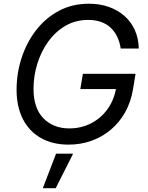

<svg xmlns="http://www.w3.org/2000/svg" viewBox="-20 -757 786 1018"><path d="M343.8 9.8Q258.3 9.8 196.5 -25.4Q134.8 -60.5 101.3 -125.7Q67.9 -190.9 67.9 -281.2Q67.9 -367.7 94.2 -449.2Q120.6 -530.8 170.4 -595.7Q220.2 -660.6 291.3 -699Q362.3 -737.3 451.2 -737.3Q509.8 -737.3 558.1 -720Q606.4 -702.6 641.4 -671.1Q676.3 -639.6 695.6 -595.9Q714.8 -552.2 715.8 -499.5H620.1Q614.7 -534.7 601.3 -562.5Q587.9 -590.3 566.4 -610.4Q544.9 -630.4 515.1 -640.9Q485.4 -651.4 447.8 -651.4Q380.4 -651.4 326.9 -620.1Q273.4 -588.9 235.6 -536.1Q197.8 -483.4 177.7 -418.5Q157.7 -353.5 157.7 -286.1Q157.7 -183.1 210.4 -129.6Q263.2 -76.2 347.2 -76.2Q410.2 -76.2 462.6 -103Q515.1 -129.9 550.3 -178.7Q585.4 -227.5 596.2 -293L622.1 -284.7H405.8L419.4 -365.7H698.7L685.1 -283.2Q673.8 -215.8 643.6 -161.9Q613.3 -107.9 567.9 -69.6Q522.5 -31.2 465.3 -10.7Q408.2 9.8 343.8 9.8ZM207 240.7 277.3 57.6H367.7L275.4 240.7Z"/></svg>

Font: Adwaita Sans
Style: Italic
Weight: 400
Italic angle: -9.39999°
Designer: Rasmus Andersson
Foundry: rsms
Version: Version 4.001;git-9221beed3